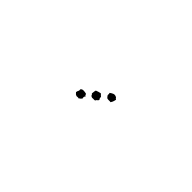

<svg xmlns="http://www.w3.org/2000/svg" viewBox="53 -1023 696 696"><g transform="rotate(45 401.0 -675.0)"><path d="M454.1 -696.3Q449.2 -697.3 445.3 -696.8Q441.4 -696.3 435.5 -698.2Q427.7 -706.1 428.7 -710Q429.7 -713.9 427.7 -717.8Q432.6 -721.7 439 -724.6Q445.3 -727.5 452.1 -724.6Q456.1 -723.6 457 -721.2Q458 -718.8 461.9 -716.8Q460 -707 458 -703.1Q456.1 -699.2 454.1 -696.3ZM419.9 -673.8Q418 -668.9 415 -667.5Q412.1 -666 410.2 -661.1Q406.2 -660.2 402.8 -660.6Q399.4 -661.1 396.5 -660.2Q388.7 -662.1 387.7 -666Q386.7 -669.9 383.8 -670.9Q384.8 -676.8 384.8 -679.7Q384.8 -682.6 386.7 -688.5Q391.6 -690.4 396.5 -691.9Q401.4 -693.4 406.2 -694.3Q409.2 -692.4 411.1 -689.9Q413.1 -687.5 416 -685.5Q416 -676.8 419.9 -673.8ZM369.1 -655.3Q371.1 -653.3 371.6 -650.9Q372.1 -648.4 376 -646.5Q372.1 -644.5 372.1 -640.1Q372.1 -635.7 373 -633.8Q367.2 -627 365.2 -626.5Q363.3 -626 362.3 -624Q359.4 -626 355.5 -625Q351.6 -624 348.6 -626Q345.7 -627 343.8 -629.4Q341.8 -631.8 339.8 -633.8Q340.8 -640.6 342.8 -643.1Q344.7 -645.5 343.8 -652.3Q347.7 -657.2 354.5 -657.2Q361.3 -657.2 369.1 -655.3Z"/></g></svg>

Font: Codystar
Style: Light
Weight: 300
Version: Version 1.000